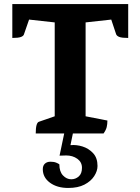

<svg xmlns="http://www.w3.org/2000/svg" viewBox="-20 -661 695 951"><path d="M157 0Q157 -53 173 -58L251 -85V-550L124 -564L99 -492Q97 -483 84 -478Q71 -473 41 -473V-641H615V-473Q584 -473 571 -478Q558 -483 555 -492L531 -564L404 -550V-85L512 -64Q512 -46 508.5 -31.5Q505 -17 493 0ZM318 270Q263 270 227.5 244Q192 218 192 177Q192 159 202.5 149.5Q213 140 230 140Q247 140 258 144.5Q269 149 274 153Q274 189 292 208Q310 227 333 227Q354 227 370 213Q386 199 386 170Q386 142 363 125.5Q340 109 308 109Q284 109 275 110L298 0H341L329 58Q358 55 388.5 64.5Q419 74 441 97.5Q463 121 463 161Q463 186 446.5 211.5Q430 237 398 253.5Q366 270 318 270Z"/></svg>

Font: Petrona ExtraBold
Style: Regular
Weight: 800
Designer: Ringo R. Seeber
Foundry: Ringo R. Seeber
Version: Version 2.001; ttfautohint (v1.8.3)